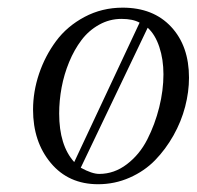

<svg xmlns="http://www.w3.org/2000/svg" viewBox="-20 -472 511 499"><path d="M65.9 -187Q65.9 -233.9 81.5 -280.3Q97.2 -326.7 125.7 -365.2Q154.3 -403.8 199.7 -428Q245.1 -452.1 298.8 -452.1Q378.4 -452.1 424.8 -402.3Q471.2 -352.5 471.2 -270Q471.2 -233.4 461.2 -194.8Q451.2 -156.2 430.9 -120.1Q410.6 -84 383.1 -55.7Q355.5 -27.3 316.9 -10.3Q278.3 6.8 234.9 6.8Q158.2 6.8 112.1 -48.3Q65.9 -103.5 65.9 -187ZM133.8 -176.8Q133.8 -94.2 172.9 -50.8L342.8 -413.1Q325.2 -422.9 295.9 -422.9Q264.6 -422.9 237.5 -407.7Q210.4 -392.6 191.7 -367.7Q172.9 -342.8 159.7 -310.8Q146.5 -278.8 140.1 -244.6Q133.8 -210.4 133.8 -176.8ZM189.9 -36.1Q219.2 -20 237.8 -20Q276.9 -20 309.8 -45.2Q342.8 -70.3 362.8 -109.6Q382.8 -148.9 393.8 -193.1Q404.8 -237.3 404.8 -278.8Q404.8 -317.9 394 -350.1Q383.3 -382.3 363.8 -399.9Z"/></svg>

Font: Dehuti Alt
Style: Italic
Weight: 400
Version: Version 1.2